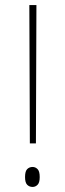

<svg xmlns="http://www.w3.org/2000/svg" viewBox="-20 -734 256 759"><path d="M98 -167 96 -714H124L122 -167ZM109 5Q96 5 87.5 -3.5Q79 -12 79 -34Q79 -57 87.5 -65.5Q96 -74 109 -74Q120 -74 128.5 -65.5Q137 -57 137 -34Q137 -12 128.5 -3.5Q120 5 109 5Z"/></svg>

Font: Noto Serif Thai ExtraCondensed Thin
Style: Regular
Weight: 100
Width: 2
Designer: Monotype Design Team
Foundry: Monotype Imaging Inc.
Version: Version 2.001; ttfautohint (v1.8.4.7-5d5b)